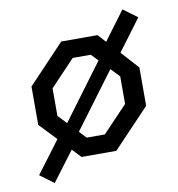

<svg xmlns="http://www.w3.org/2000/svg" viewBox="-79 -678 778 841"><g transform="rotate(-10 310.0 -257.0)"><path d="M97 92 195.5 -39 232.5 0H387L550 -171.5V-342L479.5 -420L583.5 -559.5L521 -605.5L426 -478L394 -513.5H232.5L70 -342V-171.5L142 -95.5L35.5 46.5ZM159.5 -195.5V-318L269.5 -434H350L379 -403.5L196 -157ZM269.5 -79.5 240 -110.5 423.5 -357 460.5 -318V-195.5L350 -79.5Z"/></g></svg>

Font: FontWithASyntaxHighlighterNightOwl
Style: Regular
Weight: 400
Designer: Riley Cran & the Lettermatic Team
Foundry: Lettermatic
Version: Version 1.000 (FontWithASyntaxHighlighterNightOwl)